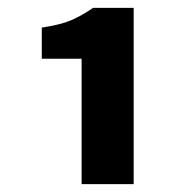

<svg xmlns="http://www.w3.org/2000/svg" viewBox="-20 -893 472 487"><path d="M187 -426V-744H86V-823Q133 -830 160 -841.5Q187 -853 216 -873H319V-426Z"/></svg>

Font: Noto Sans KR Thin Black
Style: Regular
Weight: 900
Version: Version 2.004-H2;hotconv 1.0.118;makeotfexe 2.5.65603